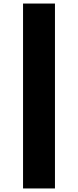

<svg xmlns="http://www.w3.org/2000/svg" viewBox="-20 -827 440 1083"><path d="M110 236V-807H290V236Z"/></svg>

Font: Martel Sans Heavy
Style: Regular
Weight: 900
Designer: Dan Reynolds and Mathieu Réguer
Foundry: Dan Reynolds and Mathieu Réguer
Version: Version 1.001;PS 001.001;hotconv 1.0.70;makeotf.lib2.5.58329